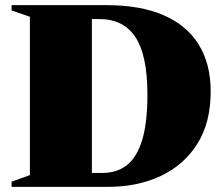

<svg xmlns="http://www.w3.org/2000/svg" viewBox="-20 -725 870 745"><path d="M552 -358.5Q552 -510 505.8 -580.5Q459.5 -651 366 -651H230L209.5 -705H394.5Q524.5 -705 614.2 -666.2Q704 -627.5 750.8 -552.5Q797.5 -477.5 797.5 -370Q797.5 -248.5 745.2 -166.2Q693 -84 603.2 -42Q513.5 0 400.5 0H209.5L230 -54H378Q434.5 -54 473 -84.8Q511.5 -115.5 531.8 -182.2Q552 -249 552 -358.5ZM25 0V-20L96 -45.5V-660L25 -684.5V-705H336.5V0Z"/></svg>

Font: Newsreader 60pt ExtraBold
Style: Regular
Weight: 800
Designer: Hugues Gentile
Foundry: Production Type
Version: Version 1.003